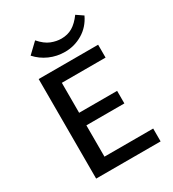

<svg xmlns="http://www.w3.org/2000/svg" viewBox="-207 -986 992 1099"><g transform="rotate(-30 289.5 -436.0)"><path d="M526 0H100V-658H493V-573H204V-85H526ZM134 -292V-375H455V-292ZM310 -717Q256 -717 208.5 -738Q161 -759 127 -797L193 -860Q228 -820 262.5 -806.5Q297 -793 329 -793Q371 -793 403 -812Q435 -831 465 -872L509 -842Q480 -781 426 -749Q372 -717 310 -717Z"/></g></svg>

Font: Ysabeau Office SemiBold
Style: Regular
Weight: 600
Designer: Christian Thalmann (Catharsis Fonts)
Version: Version 2.001;gftools[0.9.30]; featfreeze: tnum,lnum,ss02